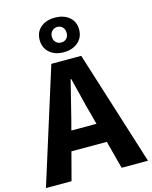

<svg xmlns="http://www.w3.org/2000/svg" viewBox="-151 -1110 952 1203"><g transform="rotate(-15 325.0 -508.5)"><path d="M228 -743H422L656 0H485L385 -379Q371 -426 354 -499L324 -619H320Q286 -480 260 -379L160 0H-6ZM146 -307H502V-181H146ZM196 -906Q196 -957 231 -987Q266 -1017 323 -1017Q381 -1017 416.5 -987Q452 -957 452 -906Q452 -855 416 -824Q380 -793 323 -793Q266 -793 231 -824Q196 -855 196 -906ZM371 -906Q371 -929 357.5 -943Q344 -957 323 -957Q304 -957 289.5 -943Q275 -929 275 -906Q275 -883 289 -869.5Q303 -856 323 -856Q344 -856 357.5 -869.5Q371 -883 371 -906Z"/></g></svg>

Font: Merged Yaku Han JP ExtraBold
Style: Regular
Weight: 800
Designer: Ryoko NISHIZUKA 西塚涼子 (kana, bopomofo & ideographs); Paul D. Hunt (Latin, Greek & Cyrillic); Sandoll Communications 산돌커뮤니
Foundry: Adobe
Version: Version 2.004